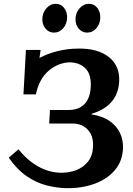

<svg xmlns="http://www.w3.org/2000/svg" viewBox="-20 -971 700 1007"><path d="M329 16Q279 15 225 1.5Q171 -12 120 -47Q69 -82 26 -144L77 -188Q123 -130 181 -97.5Q239 -65 303 -65Q344 -65 380.5 -79Q417 -93 441.5 -123.5Q466 -154 468 -202Q470 -243 455.5 -269.5Q441 -296 416.5 -309.5Q392 -323 365 -323H238L242 -394H336Q379 -394 405 -410.5Q431 -427 443 -455Q455 -483 456 -517Q459 -582 428 -612.5Q397 -643 347 -644Q287 -643 236.5 -601Q186 -559 168 -476H103L116 -709H193L187 -667Q232 -691 284.5 -703.5Q337 -716 386 -716Q491 -719 550.5 -672Q610 -625 605 -542Q603 -502 586.5 -469Q570 -436 538.5 -412Q507 -388 460 -374V-371Q519 -362 556 -335.5Q593 -309 610 -272Q627 -235 625 -192Q622 -124 581 -77Q540 -30 474 -6.5Q408 17 329 16ZM437 -800Q411 -800 393.5 -820Q376 -840 376 -870Q376 -903 397 -927Q418 -951 446 -951Q473 -951 489.5 -930.5Q506 -910 506 -881Q506 -847 486 -823.5Q466 -800 437 -800ZM263 -800Q237 -800 219.5 -820Q202 -840 202 -870Q202 -903 223 -927Q244 -951 272 -951Q299 -951 315.5 -930.5Q332 -910 332 -881Q332 -847 312 -823.5Q292 -800 263 -800Z"/></svg>

Font: Lora Italic
Style: Italic
Weight: 400
Italic angle: -3°
Designer: Olga Karpushina, Alexei Vanyashin (Cyrillic)
Foundry: Cyreal
Version: Version 2.210; ttfautohint (v1.8.1.43-b0c9)